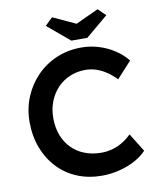

<svg xmlns="http://www.w3.org/2000/svg" viewBox="-97 -978 878 1063"><g transform="rotate(-10 342.0 -446.0)"><path d="M46 -351Q46 -427 73 -492Q100 -557 148 -606Q196 -655 260 -682Q324 -709 399 -709Q450 -709 498 -694Q546 -679 586 -652.5Q626 -626 653 -591L570 -500Q544 -527 516.5 -545.5Q489 -564 459.5 -573.5Q430 -583 399 -583Q353 -583 312.5 -566Q272 -549 242.5 -518Q213 -487 196 -444.5Q179 -402 179 -350Q179 -297 195.5 -254Q212 -211 242.5 -180Q273 -149 315.5 -132.5Q358 -116 409 -116Q442 -116 473 -125Q504 -134 530.5 -150.5Q557 -167 579 -189L643 -86Q619 -59 579 -37Q539 -15 489.5 -2.5Q440 10 391 10Q315 10 252 -16Q189 -42 143 -90.5Q97 -139 71.5 -205.5Q46 -272 46 -351ZM352 -756 227 -861 269 -902 397 -843 525 -902 567 -861 442 -756Z"/></g></svg>

Font: Mach Medium
Style: Regular
Weight: 500
Version: Version 1.002